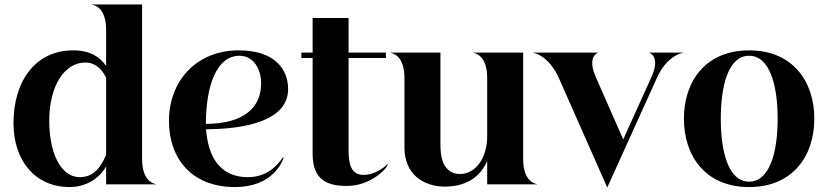

<svg xmlns="http://www.w3.org/2000/svg" viewBox="-20 -820 3682 854"><path d="M452 -688V-527C426 -563 386 -596 306 -596C136 -596 40 -458 40 -272C40 -106 136 12 290 12C358 12 421 -23 452 -80V0H673.5V-1.5C668 -1.5 612 -11 612 -112V-800H390.5V-798.5C396 -798.5 452 -789 452 -688ZM452 -474V-131C423 -62 386 -32 335 -32C248 -32 199 -144 199 -282C199 -440 268 -542 360 -542C389 -542 426 -529 452 -474Z M1025.5 12C1191.5 12 1235.5 -99 1241.5 -118L1238.5 -120C1210.5 -79 1163.5 -32 1082.5 -32C956.5 -32 905.5 -125 896.5 -245C1082.5 -246 1261.5 -287 1261.5 -424C1261.5 -514 1199.5 -596 1042.5 -596C851.5 -596 731.5 -458 731.5 -282C731.5 -116 831.5 12 1025.5 12ZM895.5 -269C896.5 -440 943.5 -572 1045.5 -572C1107.5 -572 1141.5 -513 1141.5 -450C1141.5 -347 1072.5 -270 895.5 -269Z M1530.5 -154V-562H1696.5V-586H1530.5V-740H1370.5V-586H1320.5V-562H1370.5V-136C1370.5 -18 1436.5 7 1523.5 7C1625.5 7 1698.5 -66 1705.5 -89H1702.5C1682.5 -69 1641.5 -42 1597.5 -42C1538.5 -42 1530.5 -95 1530.5 -154Z M1959 10C2069 10 2123 -48 2147 -104V0H2368.5V-1.5C2363 -1.5 2307 -11 2307 -112V-586H2085.5V-584.5C2091 -584.5 2147 -575 2147 -474V-215C2147 -117 2096 -46 2025 -46C1990 -46 1967 -65 1954 -91C1941 -118 1939 -151 1939 -176V-586H1717.5V-584.5C1723 -584.5 1779 -575 1779 -474V-163C1779 -106 1799 -63 1831 -34C1864 -5 1909 10 1959 10Z M2467.5 -469 2681 14 2903 -476C2945 -568 3008.5 -584.5 3018 -584.5V-586H2869V-584.5C2870.5 -584.5 2919 -568 2877 -476L2752 -200L2630.5 -476C2590 -568 2637.5 -584.5 2639 -584.5V-586H2352.5V-584.5C2362 -584.5 2424.5 -567 2467.5 -469Z M3312 12C3506 12 3602 -126 3602 -292C3602 -458 3506 -596 3312 -596C3118 -596 3022 -458 3022 -292C3022 -126 3118 12 3312 12ZM3186 -292C3186 -440 3220 -572 3312 -572C3404 -572 3439 -440 3439 -292C3439 -144 3404 -12 3312 -12C3220 -12 3186 -144 3186 -292Z"/></svg>

Font: Beautique Display Medium
Style: Bold
Weight: 900
Designer: Nhat-Quang Ngo
Version: Version 1.100;Glyphs 3.2.3 (3260)